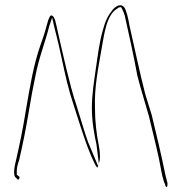

<svg xmlns="http://www.w3.org/2000/svg" viewBox="-20 -687 711 744"><path d="M41 1C47 7 51 14 55 4V3C58 -2 54 -3 45 -10V-24C45 -39 49 -51 54 -66C68 -125 81 -191 92 -257L104 -326C108 -349 113 -370 117 -391C130 -462 155 -522 171 -586L182 -619L190 -584C199 -546 203 -535 217 -470C235 -387 244 -344 266 -278C282 -228 297 -180 313 -135C320 -115 345 -49 357 -37C358 -38 358 -39 360 -44L321 -137C314 -157 306 -181 299 -205L275 -283C251 -353 222 -485 204 -564C196 -598 194 -618 183 -626H182C175 -633 169 -614 166 -606C159 -579 149 -545 137 -513C110 -437 95 -346 80 -258C70 -195 56 -126 43 -70C35 -39 30 -7 41 1ZM336 -268C336 -216 345 -168 354 -126L363 -53C365 -60 367 -68 367 -72C368 -89 366 -108 362 -128C354 -168 348 -218 348 -268C345 -353 362 -428 374 -500C384 -556 393 -631 435 -654C436 -654 439 -659 445 -659H449L450 -658C455 -648 458 -645 463 -627H464V-624C480 -551 498 -473 512 -395C525 -343 542 -291 557 -237L578 -150C585 -122 590 -98 595 -76C603 -40 606 -11 615 16L620 28C620 32 621 33 623 36C629 42 629 30 629 22L626 12V10C624 4 621 -7 618 -23C604 -92 585 -171 568 -241L543 -322C520 -411 502 -500 482 -587C477 -616 470 -647 461 -659C448 -675 428 -664 414 -646C397 -624 388 -606 378 -568C366 -527 359 -475 352 -425C345 -376 336 -322 336 -268ZM364 -48C364 -49 362 -48 361 -48C361 -48 361 -47 361 -47C361 -47 364 -48 364 -48ZM615 16Z"/></svg>

Font: Stray Cat
Style: HlCn
Weight: 100
Version: Version 1.0